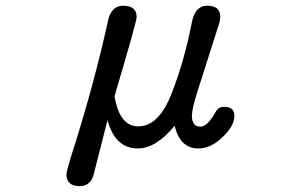

<svg xmlns="http://www.w3.org/2000/svg" viewBox="-20 -507 1040 662"><path d="M209 93.8Q209 85.9 222.7 40Q301.8 -206.1 351.6 -431.6Q362.3 -487.3 404.3 -487.3Q451.2 -487.3 451.2 -448.2Q451.2 -432.6 375 -175.8Q391.6 -71.3 457 -71.3Q527.3 -71.3 571.3 -183.6Q615.2 -294.9 641.6 -430.7Q653.3 -487.3 693.4 -487.3Q716.8 -487.3 728 -478Q739.3 -468.8 739.3 -449.2Q739.3 -433.6 732.4 -416L661.1 -192.4Q641.6 -130.9 641.6 -108.4Q641.6 -70.3 670.9 -70.3Q695.3 -70.3 723.6 -121.1Q732.4 -138.7 752.9 -138.7Q788.1 -138.7 788.1 -107.4Q788.1 -72.3 746.1 -33.2Q707 4.9 663.1 4.9Q601.6 4.9 582 -73.2Q517.6 4.9 455.1 4.9Q377 4.9 350.6 -92.8L304.7 87.9Q294.9 134.8 254.9 134.8Q209 134.8 209 93.8Z"/></svg>

Font: FakePearl
Style: Regular
Weight: 400
Version: Version 1.2